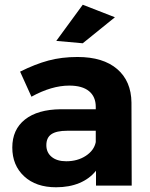

<svg xmlns="http://www.w3.org/2000/svg" viewBox="-20 -785 636 812"><path d="M386 0V-63Q359 -29 316 -11Q273 7 217 7Q132 7 82 -39.5Q32 -86 32 -161Q32 -237 85.5 -279.5Q139 -322 237 -323H385V-333Q385 -376 356.5 -399.5Q328 -423 273 -423Q198 -423 113 -376L65 -482Q129 -514 185 -529Q241 -544 308 -544Q416 -544 475.5 -493Q535 -442 536 -351L537 0ZM385 -184V-232H264Q219 -232 197.5 -217.5Q176 -203 176 -171Q176 -140 198.5 -121.5Q221 -103 260 -103Q308 -103 343 -126Q378 -149 385 -184ZM330 -765 466 -712 330 -602 218 -612Z"/></svg>

Font: Gontserrat SemiBold
Style: Regular
Weight: 600
Designer: Julieta Ulanovsky
Foundry: Julieta Ulanovsky
Version: Version 6.001